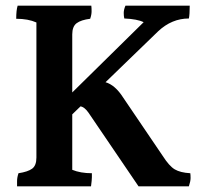

<svg xmlns="http://www.w3.org/2000/svg" viewBox="-20 -702 762 675"><path d="M649 -93Q650 -87 650 -76Q650 -65 644 -47H467L291 -306Q277 -326 263 -328L234 -300V-105Q263 -93 303 -93Q303 -89 303 -79Q303 -69 300 -47H40Q40 -53 40 -65.5Q40 -78 45 -93Q78 -98 93 -109Q108 -120 108 -148V-623Q79 -636 37 -636Q37 -666 42 -682H301Q302 -675 302 -662.5Q302 -650 297 -636Q265 -632 249.5 -620.5Q234 -609 234 -581V-377L485 -624Q463 -635 417 -637Q415 -645 415 -656.5Q415 -668 421 -682H647Q647 -651 644 -637Q584 -637 536 -592L351 -413Q385 -403 413 -359L552 -154Q575 -118 594.5 -106.5Q614 -95 649 -93Z"/></svg>

Font: Halant Semibold
Style: Regular
Weight: 600
Version: Version 1.100;PS 1.0;hotconv 1.0.78;makeotf.lib2.5.61930; tt